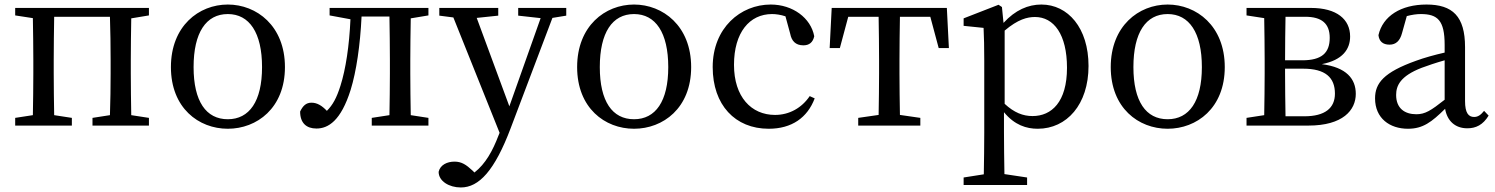

<svg xmlns="http://www.w3.org/2000/svg" viewBox="-20 -554 6594 847"><path d="M637 -486V-519H47V-486L125 -474C126 -418 127 -342 127 -289V-230C127 -177 126 -101 125 -46L47 -34V0H297V-34L219 -46C218 -101 217 -177 217 -230V-289C217 -344 218 -424 219 -480H465C467 -424 468 -344 468 -289V-230C468 -177 467 -101 465 -46L388 -34V0H637V-34L559 -46C558 -101 557 -177 557 -230V-289C557 -342 558 -418 559 -473Z M985 14C1113 14 1237 -77 1237 -258C1237 -440 1112 -534 985 -534C857 -534 734 -439 734 -258C734 -78 856 14 985 14ZM985 -28C889 -28 834 -107 834 -258C834 -410 889 -492 985 -492C1080 -492 1136 -410 1136 -258C1136 -107 1080 -28 985 -28Z M1870 -486V-519H1434V-486L1526 -469C1521 -353 1505 -248 1482 -176C1465 -122 1448 -91 1422 -65C1401 -87 1380 -101 1354 -101C1330 -101 1316 -87 1304 -62C1304 -11 1332 13 1376 13C1428 13 1484 -21 1527 -158C1552 -239 1569 -355 1575 -481H1698C1699 -425 1700 -344 1700 -289V-230C1700 -177 1699 -101 1698 -46L1620 -34V0H1870V-34L1792 -46C1791 -101 1790 -177 1790 -230V-289C1790 -342 1791 -418 1792 -473Z M2478 -519H2266V-485L2365 -474L2227 -85L2083 -475L2178 -485V-519H1918V-485L1980 -477L2184 32L2179 44C2154 110 2122 169 2073 207L2065 199C2036 172 2016 159 1985 159C1953 159 1922 173 1915 204C1915 245 1961 273 2013 273C2093 273 2162 199 2233 11L2417 -475L2478 -485Z M2777 14C2905 14 3029 -77 3029 -258C3029 -440 2904 -534 2777 -534C2649 -534 2526 -439 2526 -258C2526 -78 2648 14 2777 14ZM2777 -28C2681 -28 2626 -107 2626 -258C2626 -410 2681 -492 2777 -492C2872 -492 2928 -410 2928 -258C2928 -107 2872 -28 2777 -28Z M3552 -130C3517 -78 3462 -47 3399 -47C3294 -47 3218 -127 3218 -268C3218 -410 3286 -492 3386 -492C3403 -492 3424 -489 3445 -482L3466 -405C3472 -374 3489 -354 3524 -354C3550 -354 3566 -367 3572 -394C3557 -475 3477 -534 3380 -534C3247 -534 3124 -431 3124 -258C3124 -91 3223 14 3371 14C3473 14 3542 -35 3574 -120Z M4084 -480 4121 -342H4166L4157 -519H3649L3640 -342H3685L3722 -480H3856C3857 -424 3858 -344 3858 -289V-230C3858 -177 3857 -102 3856 -47L3766 -34V0H4040V-34L3950 -47C3949 -102 3948 -177 3948 -230V-289C3948 -344 3949 -424 3950 -480Z M4412 -419C4471 -469 4512 -479 4546 -479C4629 -479 4687 -402 4687 -255C4687 -104 4619 -42 4535 -42C4493 -42 4454 -57 4412 -96ZM4400 -523 4385 -533 4231 -473V-440L4319 -431C4321 -387 4322 -348 4322 -287V31C4322 90 4321 153 4320 215L4231 229V262H4511V229L4411 214C4410 152 4409 88 4409 28V-59C4456 -2 4508 14 4558 14C4686 14 4782 -93 4782 -263C4782 -431 4691 -534 4574 -534C4516 -534 4459 -510 4407 -453Z M5131 14C5259 14 5383 -77 5383 -258C5383 -440 5258 -534 5131 -534C5003 -534 4880 -439 4880 -258C4880 -78 5002 14 5131 14ZM5131 -28C5035 -28 4980 -107 4980 -258C4980 -410 5035 -492 5131 -492C5226 -492 5282 -410 5282 -258C5282 -107 5226 -28 5131 -28Z M5651 -41C5650 -97 5649 -176 5649 -230V-251H5729C5827 -251 5869 -212 5869 -141C5869 -77 5825 -41 5734 -41ZM5738 -480C5811 -480 5846 -450 5846 -387C5846 -320 5810 -288 5725 -288H5649C5649 -352 5650 -427 5651 -480ZM5479 -519V-486L5557 -474C5558 -418 5559 -342 5559 -289V-230C5559 -177 5558 -101 5557 -46L5479 -34V0H5752C5904 0 5961 -68 5961 -140C5961 -206 5920 -257 5811 -271C5904 -289 5936 -338 5936 -393C5936 -469 5877 -519 5763 -519Z M6353 -114C6292 -66 6267 -50 6228 -50C6177 -50 6139 -76 6139 -135C6139 -175 6156 -218 6252 -255C6276 -264 6314 -277 6353 -288ZM6527 -65C6513 -48 6501 -38 6483 -38C6458 -38 6443 -56 6443 -108V-346C6443 -482 6388 -534 6273 -534C6160 -534 6080 -483 6061 -399C6064 -372 6080 -357 6110 -357C6138 -357 6156 -374 6165 -408L6186 -483C6209 -489 6229 -492 6248 -492C6322 -492 6353 -464 6353 -356V-322C6309 -312 6262 -299 6227 -286C6084 -235 6046 -187 6046 -120C6046 -32 6111 14 6191 14C6257 14 6295 -15 6355 -74C6364 -21 6399 12 6453 12C6491 12 6522 -3 6547 -44Z"/></svg>

Font: Source Han Serif JP Medium
Style: Regular
Weight: 500
Designer: Ryoko NISHIZUKA 西塚涼子 (kana & ideographs); Frank Grießhammer (Latin, Greek & Cyrillic); Wenlong ZHANG 张文龙 (bopomofo); San
Foundry: Adobe Systems Incorporated
Version: Version 1.001;PS 1.001;hotconv 16.6.54;makeotf.lib2.5.65590